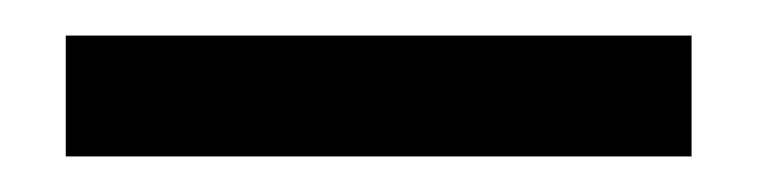

<svg xmlns="http://www.w3.org/2000/svg" viewBox="-20 -729 427 108"><path d="M369 -709V-641H17V-709Z"/></svg>

Font: MSTAGE
Style: Regular
Weight: 400
Designer: Ninad Kale (Devanagari), Jonny Pinhorn (Latin)
Foundry: Indian Type Foundry
Version: 4.004